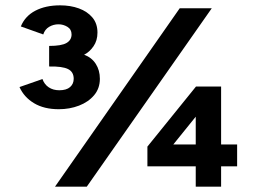

<svg xmlns="http://www.w3.org/2000/svg" viewBox="-20 -699 961 719"><path d="M186 0 653 -668H773L305 0ZM200 -290Q145 -290 107.5 -312.5Q70 -335 53 -373L139 -403Q146 -383 162.5 -372Q179 -361 202 -361Q229 -361 242.5 -373Q256 -385 256 -404Q256 -430 234.5 -440.5Q213 -451 164 -450V-527Q210 -527 229 -538Q248 -549 248 -570Q248 -589 232.5 -598.5Q217 -608 199 -608Q180 -608 164 -598.5Q148 -589 142 -570L58 -600Q74 -639 112.5 -659Q151 -679 205 -679Q244 -679 275.5 -667.5Q307 -656 326 -633.5Q345 -611 345 -577Q345 -547 330 -525.5Q315 -504 295 -494Q323 -484 338.5 -460Q354 -436 354 -404Q354 -368 332.5 -342.5Q311 -317 276 -303.5Q241 -290 200 -290ZM713 0V-76H532V-150L714 -375H808V-158H868V-76H808V0ZM629 -158H713V-262Z"/></svg>

Font: Atkinson Hyperlegible Next
Style: Bold
Weight: 700
Designer: Elliott Scott, Megan Eiswerth, Linus Boman, Theodore Petrosky, Letters from Sweden
Foundry: Applied Design Works, Letters from Sweden
Version: Version 2.001